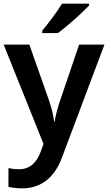

<svg xmlns="http://www.w3.org/2000/svg" viewBox="-20 -786 589 1046"><path d="M465 -756V-766H318C291 -721 241 -656 210 -619V-606H295C345 -641 431 -719 465 -756ZM0 -543 217 -2 202 40C182 94 147 136 85 136C62 136 40 133 26 130V232C44 236 68 240 101 240C205 240 278 180 318 71L549 -543H411L307 -237C294 -198 283 -159 278 -124H275C270 -162 261 -198 248 -236L140 -543Z"/></svg>

Font: Noto Sans Balinese SemiBold
Style: Regular
Weight: 600
Designer: Aditya Bayu, David Williams
Foundry: David Williams
Version: Version 2.005